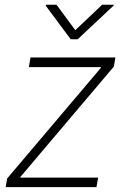

<svg xmlns="http://www.w3.org/2000/svg" viewBox="-20 -773 497 793"><path d="M3.4 0 9.8 -36.1 396.5 -492.7 397 -495.6H99.1L106 -535.6H456.5L450.2 -498L64.5 -42.5L64 -39.6H385.3L378.4 0ZM213.4 -753.4 291 -648.4 401.9 -753.4H449.7L448.7 -749.5L300.8 -610.8H272L168.9 -749.5L169.9 -753.4Z"/></svg>

Font: Inter Display Extra Light
Style: Italic
Weight: 200
Italic angle: -9.39999°
Designer: Rasmus Andersson
Foundry: rsms
Version: Version 4.000;git-4fc901f